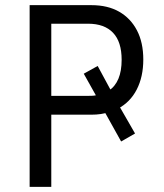

<svg xmlns="http://www.w3.org/2000/svg" viewBox="-20 -725 635 745"><path d="M95 0V-705H335Q398 -705 442.5 -679.5Q487 -654 511.5 -607Q536 -560 536 -494Q536 -427 510.5 -377.5Q485 -328 437 -303L439 -320L504 -207L450 -176L381 -300L402 -290Q388 -285 371 -282.5Q354 -280 335 -280H179V0ZM179 -353H321Q331 -353 340.5 -353.5Q350 -354 358 -357L361 -339L305 -439L359 -469L413 -369L402 -373Q452 -406 452 -493Q452 -563 418.5 -598Q385 -633 322 -633H179Z"/></svg>

Font: Nunito Sans 7pt Condensed
Style: Regular
Weight: 400
Width: 3
Designer: Vernon Adams
Foundry: Vernon Adams
Version: Version 3.101;gftools[0.9.27]